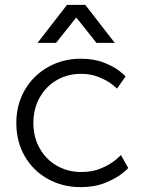

<svg xmlns="http://www.w3.org/2000/svg" viewBox="-20 -756 589 788"><path d="M311 -515Q366 -515 406.5 -499Q447 -483 471 -464Q495 -445 495 -442L460 -392Q460 -394 439.5 -410Q419 -426 386 -439.5Q353 -453 313 -453Q258 -453 213.5 -427.5Q169 -402 143 -356Q117 -310 117 -251Q117 -193 143 -147Q169 -101 214 -75.5Q259 -50 314 -50Q360 -50 396 -65.5Q432 -81 454 -99.5Q476 -118 476 -120L506 -67Q506 -64 480.5 -43.5Q455 -23 411.5 -5.5Q368 12 311 12Q237 12 176.5 -21.5Q116 -55 81.5 -115Q47 -175 47 -251Q47 -327 82 -387Q117 -447 177.5 -481Q238 -515 311 -515ZM255 -736H330L451 -580H376L294 -683H292L210 -580H134Z"/></svg>

Font: Museo Sans Light
Style: Regular
Weight: 300
Designer: Jos Buivenga
Foundry: Jos Buivenga & Rosetta Type Foundry (extension, remastering)
Version: Version 3.600;PS 1.000;hotconv 1.0.88;makeotf.lib2.5.647800;